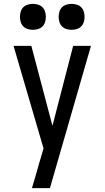

<svg xmlns="http://www.w3.org/2000/svg" viewBox="-20 -972 540 992"><path d="M145 0Q155 -33 164.5 -65.5Q174 -98 183 -131L205 -205L50 -735H142L251 -322L358 -735H450L238 0ZM350 -818Q337 -818 323.5 -822Q310 -826 300.5 -835.5Q291 -845 287 -858.5Q283 -872 283 -885Q283 -898 287 -911.5Q291 -925 300.5 -934.5Q310 -944 323.5 -948Q337 -952 350 -952Q363 -952 376.5 -948Q390 -944 399.5 -934.5Q409 -925 413 -911.5Q417 -898 417 -885Q417 -872 413 -858.5Q409 -845 399.5 -835.5Q390 -826 376.5 -822Q363 -818 350 -818ZM150 -818Q137 -818 123.5 -822Q110 -826 100.5 -835.5Q91 -845 87 -858.5Q83 -872 83 -885Q83 -898 87 -911.5Q91 -925 100.5 -934.5Q110 -944 123.5 -948Q137 -952 150 -952Q163 -952 176.5 -948Q190 -944 199.5 -934.5Q209 -925 213 -911.5Q217 -898 217 -885Q217 -872 213 -858.5Q209 -845 199.5 -835.5Q190 -826 176.5 -822Q163 -818 150 -818Z"/></svg>

Font: Iosevka Custom Medium
Style: Regular
Weight: 500
Monospace: yes
Designer: Belleve Invis
Foundry: Belleve Invis
Version: Version 32.5.0; ttfautohint (v1.8.4)